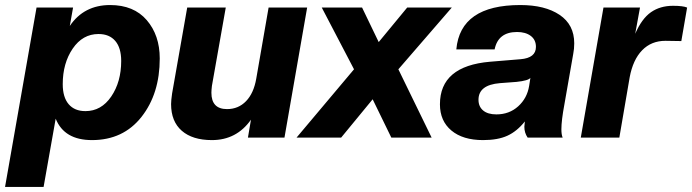

<svg xmlns="http://www.w3.org/2000/svg" viewBox="-56 -546 2747 762"><path d="M309 10Q199 10 165 -75L117 196H-36L89 -516H234L221 -443Q277 -526 381 -526Q475 -526 526.5 -466Q578 -406 578 -314Q578 -174 505.5 -82Q433 10 309 10ZM283 -105Q346 -105 385.5 -163Q425 -221 425 -304Q425 -356 401.5 -383.5Q378 -411 335 -411Q272 -411 232.5 -353Q193 -295 193 -212Q193 -160 216.5 -132.5Q240 -105 283 -105Z M785 10Q708 10 665.5 -27Q623 -64 623 -133Q623 -147 627 -175L687 -516H840L785 -205Q783 -187 783 -178Q783 -113 845 -113Q890 -113 920.5 -144.5Q951 -176 961 -234L1010 -516H1163L1073 0H928L940 -71Q883 10 785 10Z M1657 0H1497L1423 -152L1298 0H1121L1349 -271L1221 -516H1381L1447 -379L1560 -516H1737L1525 -271Z M1861 10Q1781 10 1735.5 -28Q1690 -66 1690 -132Q1690 -284 1889 -301L2010 -311Q2071 -316 2071 -360Q2071 -388 2050.5 -403.5Q2030 -419 1996 -419Q1921 -419 1907 -350H1755Q1771 -526 2009 -526Q2107 -526 2165 -487Q2223 -448 2223 -374Q2223 -352 2219 -332L2184 -132Q2172 -68 2172 -33Q2172 -12 2177 0H2038Q2025 -19 2025 -43Q2025 -46 2027 -64Q1996 -25 1958 -7.5Q1920 10 1861 10ZM1914 -92Q1965 -92 2000.5 -124Q2036 -156 2044 -205L2049 -237Q2041 -226 1994 -221L1928 -216Q1843 -209 1843 -150Q1843 -123 1861.5 -107.5Q1880 -92 1914 -92Z M2402 0H2249L2339 -516H2484L2465 -412Q2491 -472 2527.5 -497.5Q2564 -523 2615 -523Q2655 -523 2671 -516L2648 -383L2585 -384Q2529 -384 2492.5 -346.5Q2456 -309 2443 -239Z"/></svg>

Font: Creato Display ExtraBold
Style: Italic
Weight: 800
Italic angle: -10°
Version: Version 1.000